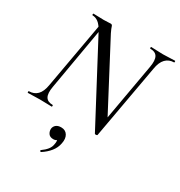

<svg xmlns="http://www.w3.org/2000/svg" viewBox="-206 -766 1108 1183"><g transform="rotate(30 348.0 -174.5)"><path d="M490 10 197 -543Q175 -584 155 -598.5Q135 -613 114 -613Q111 -613 111 -619Q111 -625 114 -625Q131 -625 151 -624Q171 -623 186 -623Q201 -623 216 -624Q231 -625 236 -625Q247 -625 250 -613.5Q253 -602 267 -573L516 -100L509 9Q509 13 500.5 14Q492 15 490 10ZM7 0Q5 0 5 -6Q5 -12 7 -12Q44 -12 67 -35.5Q90 -59 98 -109L186 -602L207 -600L122 -109Q113 -59 126.5 -35.5Q140 -12 177 -12Q179 -12 179 -6Q179 0 177 0Q159 0 139 -1Q119 -2 93 -2Q70 -2 48.5 -1Q27 0 7 0ZM509 9 494 -35 579 -515Q588 -565 575 -589Q562 -613 524 -613Q522 -613 522 -619Q522 -625 524 -625Q541 -625 562 -623.5Q583 -622 609 -622Q631 -622 653 -623.5Q675 -625 694 -625Q696 -625 696 -619Q696 -613 694 -613Q658 -613 634.5 -589Q611 -565 603 -515ZM260 275Q256 277 252.5 272.5Q249 268 253 265Q276 249 290.5 231Q305 213 308 191Q313 167 306 156Q299 145 290 143L319 130Q320 150 311 159.5Q302 169 285 169Q261 169 250.5 154Q240 139 241 120Q243 103 256 92Q269 81 292 81Q323 81 337.5 104.5Q352 128 344 165Q338 198 315.5 226Q293 254 260 275Z"/></g></svg>

Font: Cormorant Medium
Style: Italic
Weight: 500
Italic angle: -10°
Designer: Christian Thalmann (Catharsis Fonts)
Foundry: Catharsis Fonts
Version: Version 4.000